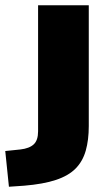

<svg xmlns="http://www.w3.org/2000/svg" viewBox="-78 -518 421 731"><path d="M-44 193 -58 57 0 51Q34 47 50.5 31.5Q67 16 67 -18V-498H260V-38Q260 15 248.5 55.5Q237 96 210 123.5Q183 151 135 167Q87 183 14 189Z"/></svg>

Font: Nunito Sans 10pt SemiExpanded Black
Style: Regular
Weight: 900
Width: 6
Designer: Vernon Adams
Foundry: Vernon Adams
Version: Version 3.101;gftools[0.9.27]